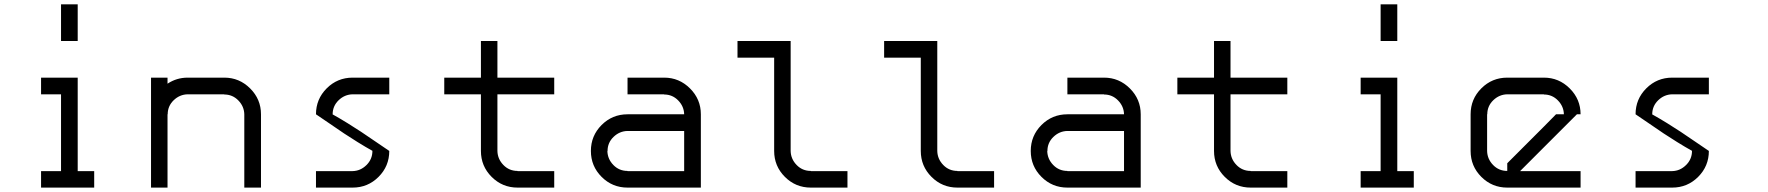

<svg xmlns="http://www.w3.org/2000/svg" viewBox="-20 -853 8040 873"><path d="M333.3 -833.3V-666.7H257.5V-833.3ZM408.3 0H166.7V-75H257.5V-424.2H166.7V-500H333.3V-75H408.3Z M741.7 0H666.7V-500H741.7V-472.5Q783.3 -500 833.3 -500H1000Q1068.3 -500 1117.5 -450.8Q1166.7 -401.7 1166.7 -333.3V0H1090.8V-333.3Q1090 -369.2 1063.8 -396.2Q1037.5 -423.3 1000 -423.3V-424.2H833.3Q796.7 -423.3 769.6 -397.1Q742.5 -370.8 742.5 -333.3H741.7Z M1583.3 -75Q1619.2 -75.8 1646.3 -102.5Q1673.3 -129.2 1673.3 -166.7H1674.2Q1642.5 -184.2 1605.8 -207.1Q1569.2 -230 1544.6 -246.2Q1520 -262.5 1477.9 -291.7Q1435.8 -320.8 1416.7 -333.3Q1416.7 -402.5 1465.4 -451.2Q1514.2 -500 1583.3 -500H1750V-424.2H1583.3Q1546.7 -423.3 1519.6 -397.1Q1492.5 -370.8 1492.5 -333.3H1491.7Q1523.3 -315.8 1560.4 -292.9Q1597.5 -270 1621.7 -253.8Q1645.8 -237.5 1688.8 -208.3Q1731.7 -179.2 1750 -166.7Q1750 -97.5 1701.3 -48.8Q1652.5 0 1583.3 0H1416.7V-75Z M2333.3 0Q2264.2 0 2215.4 -48.8Q2166.7 -97.5 2166.7 -166.7V-424.2H2000V-500H2166.7V-666.7H2241.7V-500H2500V-424.2H2241.7V-166.7Q2242.5 -130 2268.8 -102.9Q2295 -75.8 2333.3 -75.8V-75H2500V0Z M3166.7 0H2833.3Q2764.2 0 2715.4 -48.8Q2666.7 -97.5 2666.7 -166.7Q2666.7 -235.8 2715.4 -284.6Q2764.2 -333.3 2833.3 -333.3H3090.8Q3090 -369.2 3063.8 -396.2Q3037.5 -423.3 3000 -423.3V-424.2H2833.3V-500H3000Q3068.3 -500 3117.5 -450.8Q3166.7 -401.7 3166.7 -333.3ZM3090.8 -75V-257.5H2833.3Q2796.7 -256.7 2769.6 -230.4Q2742.5 -204.2 2742.5 -166.7H2741.7Q2742.5 -130 2768.8 -102.9Q2795 -75.8 2833.3 -75.8V-75Z M3666.7 0Q3597.5 0 3548.8 -48.8Q3500 -97.5 3500 -166.7V-590.8H3333.3V-666.7H3575V-166.7Q3575.8 -130 3602.1 -102.9Q3628.3 -75.8 3666.7 -75.8V-75H3833.3V0Z M4333.3 0Q4264.2 0 4215.4 -48.8Q4166.7 -97.5 4166.7 -166.7V-590.8H4000V-666.7H4241.7V-166.7Q4242.5 -130 4268.8 -102.9Q4295 -75.8 4333.3 -75.8V-75H4500V0Z M5166.7 0H4833.3Q4764.2 0 4715.4 -48.8Q4666.7 -97.5 4666.7 -166.7Q4666.7 -235.8 4715.4 -284.6Q4764.2 -333.3 4833.3 -333.3H5090.8Q5090 -369.2 5063.8 -396.2Q5037.5 -423.3 5000 -423.3V-424.2H4833.3V-500H5000Q5068.3 -500 5117.5 -450.8Q5166.7 -401.7 5166.7 -333.3ZM5090.8 -75V-257.5H4833.3Q4796.7 -256.7 4769.6 -230.4Q4742.5 -204.2 4742.5 -166.7H4741.7Q4742.5 -130 4768.8 -102.9Q4795 -75.8 4833.3 -75.8V-75Z M5666.7 0Q5597.5 0 5548.8 -48.8Q5500 -97.5 5500 -166.7V-424.2H5333.3V-500H5500V-666.7H5575V-500H5833.3V-424.2H5575V-166.7Q5575.8 -130 5602.1 -102.9Q5628.3 -75.8 5666.7 -75.8V-75H5833.3V0Z M6333.3 -833.3V-666.7H6257.5V-833.3ZM6408.3 0H6166.7V-75H6257.5V-424.2H6166.7V-500H6333.3V-75H6408.3Z M6891.7 -75H7166.7V0H6833.3Q6764.2 0 6715.4 -48.8Q6666.7 -97.5 6666.7 -166.7V-333.3Q6666.7 -402.5 6715.4 -451.2Q6764.2 -500 6833.3 -500H7000Q7068.3 -500 7117.5 -450.8Q7166.7 -401.7 7166.7 -333.3H7150L6983.3 -166.7ZM6833.3 -75.8V-110.8Q6863.3 -140.8 7000 -277.5L7055 -333.3H7090.8Q7090 -369.2 7063.8 -396.2Q7037.5 -423.3 7000 -423.3V-424.2H6833.3Q6796.7 -423.3 6769.6 -397.1Q6742.5 -370.8 6742.5 -333.3H6741.7V-166.7Q6742.5 -130 6768.8 -102.9Q6795 -75.8 6833.3 -75.8Z M7583.3 -75Q7619.2 -75.8 7646.2 -102.5Q7673.3 -129.2 7673.3 -166.7H7674.2Q7642.5 -184.2 7605.8 -207.1Q7569.2 -230 7544.6 -246.2Q7520 -262.5 7477.9 -291.7Q7435.8 -320.8 7416.7 -333.3Q7416.7 -402.5 7465.4 -451.2Q7514.2 -500 7583.3 -500H7750V-424.2H7583.3Q7546.7 -423.3 7519.6 -397.1Q7492.5 -370.8 7492.5 -333.3H7491.7Q7523.3 -315.8 7560.4 -292.9Q7597.5 -270 7621.7 -253.8Q7645.8 -237.5 7688.8 -208.3Q7731.7 -179.2 7750 -166.7Q7750 -97.5 7701.3 -48.8Q7652.5 0 7583.3 0H7416.7V-75Z"/></svg>

Font: 0xA000-Squareish-Mono
Style: Squareish-Mono
Weight: 400
Version: Version 0.1